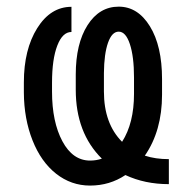

<svg xmlns="http://www.w3.org/2000/svg" viewBox="-20 -559 569 589"><path d="M498 5.9V-70.8C470.4 -70.8 445.8 -74.4 424.3 -81.5C459.5 -132.3 477.1 -194.7 477.1 -268.6V-316.4C477.1 -384.1 464.7 -438.1 439.9 -478.3C415.2 -518.5 383.3 -538.6 344.2 -538.6C304.5 -538.6 272.6 -519.6 248.5 -481.7C224.4 -443.8 212.4 -393.2 212.4 -330.1V-283.7C212.4 -195.5 239.1 -125 292.5 -72.3C281.1 -68.4 269 -66.4 256.3 -66.4C220.9 -66.4 192.5 -86.2 171.4 -125.7C150.2 -165.3 139.6 -216 139.6 -277.8V-305.2C139.6 -353.4 145 -391.4 155.8 -419.2C166.5 -447 181 -460.9 199.2 -460.9V-538.1C156.6 -538.1 121.6 -516.3 94.2 -472.7C66.9 -429 53.2 -373.5 53.2 -306.2V-274.9C53.5 -221.2 62.4 -172.4 79.8 -128.4C97.2 -84.5 121.3 -50.4 152.1 -26.1C182.9 -1.9 217.6 10.3 256.3 10.3C296.4 10.3 332.5 -0.5 364.7 -22C404.5 -3.4 448.9 5.9 498 5.9ZM298.8 -278.3V-335.4C299.2 -374.2 303.3 -404.9 311.3 -427.7C319.3 -450.5 330.2 -461.9 344.2 -461.9C358.6 -461.9 370 -449.2 378.4 -423.8C386.9 -398.1 391.1 -363.9 391.1 -321.3V-271C391.1 -211.1 378.9 -162.1 354.5 -124C317.4 -161.1 298.8 -212.6 298.8 -278.3Z"/></svg>

Font: Roboto Condensed
Style: Regular
Weight: 400
Designer: Google
Version: Version 2.134; 2016